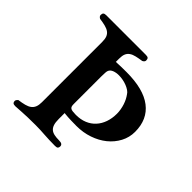

<svg xmlns="http://www.w3.org/2000/svg" viewBox="-167 -824 994 994"><g transform="rotate(45 330.0 -327.0)"><path d="M471.7 -338.9Q471.7 -353.5 469 -368.9Q466.3 -384.3 461.7 -398.4Q457 -412.6 450.7 -424.8Q444.3 -437 437.5 -446.3Q432.1 -455.6 421.4 -462.9Q410.6 -470.2 397 -475.6Q383.3 -481 368.2 -483.9Q353 -486.8 338.4 -486.8Q317.9 -486.8 302.5 -480.7Q287.1 -474.6 281.7 -461.9Q279.3 -456.5 278.6 -445.1Q277.8 -433.6 277.8 -417.5V-215.8Q277.8 -205.1 280 -199Q282.2 -192.9 287.6 -189.7Q293 -186.5 302.2 -185.5Q311.5 -184.6 325.2 -184.1Q359.9 -184.1 387 -195.3Q414.1 -206.5 432.9 -227.1Q451.7 -247.6 461.7 -276.1Q471.7 -304.7 471.7 -338.9ZM604.5 -338.9Q604.5 -297.9 585.7 -262.5Q566.9 -227.1 534.7 -200.9Q502.4 -174.8 459.5 -160.2Q416.5 -145.5 367.7 -145.5Q359.9 -145.5 349.4 -145.8Q338.9 -146 327.4 -146.2Q315.9 -146.5 304.9 -147.2Q293.9 -147.9 285.2 -148.9Q281.7 -148.9 281.7 -149.4Q281.7 -149.9 277.8 -149.9V-106Q277.8 -82 282.7 -67.1Q287.6 -52.2 297.4 -43.9Q307.1 -35.6 322 -32.5Q336.9 -29.3 356.9 -29.3Q371.1 -29.3 377.4 -24.9Q383.8 -20.5 383.8 -11.2Q383.8 -2.9 379.4 1.5Q375 5.9 362.3 5.9Q339.4 5.9 320.1 5.1Q300.8 4.4 283.4 3.2Q266.1 2 249.8 1.2Q233.4 0.5 216.3 0.5Q151.9 0.5 114.7 3.2Q77.6 5.9 71.8 5.9Q59.6 5.9 54.9 1.5Q50.3 -2.9 50.3 -11.2Q50.3 -15.6 53.2 -20Q56.2 -24.4 60.1 -27.8Q85 -31.2 102.8 -35.9Q120.6 -40.5 132.1 -49.1Q143.6 -57.6 149.2 -71.3Q154.8 -85 154.8 -106V-548.3Q154.8 -569.8 149.4 -583Q144 -596.2 132.8 -604.2Q121.6 -612.3 104.2 -616.7Q86.9 -621.1 62.5 -624.5Q57.6 -627 54 -631.1Q50.3 -635.3 50.3 -640.6Q50.3 -650.9 54.9 -655.5Q59.6 -660.2 71.8 -660.2H362.3Q375 -660.2 379.4 -655.5Q383.8 -650.9 383.8 -640.6Q383.8 -635.3 380.1 -631.1Q376.5 -627 371.1 -624.5Q347.7 -621.1 330.1 -616.9Q312.5 -612.8 300.8 -604.7Q289.1 -596.7 283.4 -583.5Q277.8 -570.3 277.8 -548.3V-524.4Q293 -525.4 313.2 -525.9Q333.5 -526.4 354 -526.4Q478.5 -526.4 541.5 -478Q604.5 -429.7 604.5 -338.9Z"/></g></svg>

Font: XB Niloofar
Style: Bold
Weight: 700
Designer: Behnam
Foundry: Irmug
Version: Version 7.201 2008